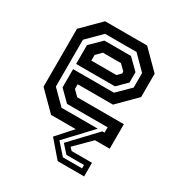

<svg xmlns="http://www.w3.org/2000/svg" viewBox="-171 -658 897 959"><g transform="rotate(30 277.5 -178.0)"><path d="M301 183.5 219.5 89 299.5 0H157L54 -103V-437L157 -540H399L502 -437V-302L399 -199H195.5V-172L226 -141.5H495V0H410L321 89L336 105H453.5V183.5ZM314 154H424.5V134.5H323L282 89L420 -57H432.5V-87.5H198.5L138 -147.5V-253H373.5L446 -324.5V-408.5L369.5 -485.5H188L107 -404.5V-134.5L184.5 -57H393.5L256.5 89ZM138 -283V-391.5L202 -454.5H355.5L415.5 -395.5V-336L362 -283ZM195.5 -335.5H340L361 -356.5V-368L330 -398.5H226L195.5 -368Z"/></g></svg>

Font: Tourney Condensed SemiBold
Style: Regular
Weight: 600
Width: 3
Designer: Tyler Finck
Foundry: Etcetera Type Co
Version: Version 1.010; ttfautohint (v1.8.3)